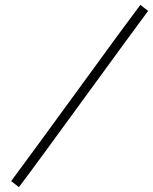

<svg xmlns="http://www.w3.org/2000/svg" viewBox="-20 -652 631 792"><path d="M58 120 26 95Q80 23 319 -305Q500 -554 559 -632L591 -607Q533 -529 353 -282Q113 48 58 120Z"/></svg>

Font: Kleymissky
Style: Regular
Weight: 500
Italic angle: -8°
Designer: gluk
Foundry: gluk
Version: Version 0.283